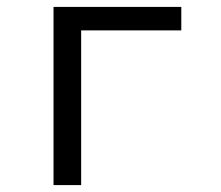

<svg xmlns="http://www.w3.org/2000/svg" viewBox="-20 -536 640 556"><path d="M135 -516H505V-448H215V0H135Z"/></svg>

Font: IBM Plex Mono
Style: Regular
Weight: 400
Monospace: yes
Designer: Mike Abbink, Paul van der Laan, Pieter van Rosmalen
Foundry: Bold Monday
Version: Version 2.3